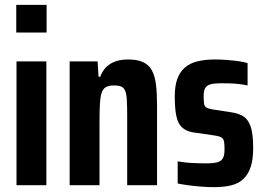

<svg xmlns="http://www.w3.org/2000/svg" viewBox="-20 -763 1089 791"><path d="M47 -629V-743H172V-629ZM48 0V-510H171V0Z M267 0V-510H382L386 -447H393Q402 -471 417.5 -486.5Q433 -502 455.5 -510Q478 -518 508 -518Q546 -518 569.5 -507Q593 -496 605.5 -473.5Q618 -451 622.5 -415.5Q627 -380 627 -331V0H504V-283Q504 -326 502.5 -351.5Q501 -377 495.5 -389.5Q490 -402 479 -406.5Q468 -411 449 -411Q428 -411 415.5 -403.5Q403 -396 398 -378.5Q393 -361 391.5 -333Q390 -305 390 -263V0Z M862 8Q838 8 811 6Q784 4 757.5 0.5Q731 -3 712 -7V-98Q727 -96 742.5 -94Q758 -92 772 -91.5Q786 -91 800.5 -90.5Q815 -90 828 -90Q859 -90 875.5 -94.5Q892 -99 898.5 -111.5Q905 -124 905 -147Q905 -169 903 -180Q901 -191 892.5 -196.5Q884 -202 863 -205L773 -218Q746 -223 729.5 -238.5Q713 -254 706.5 -285Q700 -316 700 -365Q700 -409 710.5 -438Q721 -467 742 -485Q763 -503 794.5 -510.5Q826 -518 867 -518Q890 -518 915 -516Q940 -514 962.5 -511Q985 -508 1000 -503V-411Q981 -415 962.5 -417Q944 -419 926.5 -419.5Q909 -420 891 -420Q864 -420 848.5 -416Q833 -412 826 -401Q819 -390 819 -367Q819 -346 821 -335Q823 -324 831 -319.5Q839 -315 857 -312L935 -300Q962 -296 981.5 -284.5Q1001 -273 1012 -243.5Q1023 -214 1023 -153Q1023 -107 1013 -76Q1003 -45 983 -26Q963 -7 933 0.5Q903 8 862 8Z"/></svg>

Font: Saira Condensed
Style: Bold
Weight: 700
Width: 3
Designer: Hector Gatti with collaboration of the Omnibus-Type team
Foundry: Omnibus-Type
Version: Version 1.101